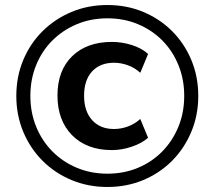

<svg xmlns="http://www.w3.org/2000/svg" viewBox="-20 -735 855 765"><path d="M407.6 10Q331.3 10 265 -17.6Q198.7 -45.3 149.5 -94.5Q100.3 -143.7 72.6 -210Q45 -276.3 45 -352.6Q45 -430 72.7 -496Q100.3 -561.9 149.6 -610.8Q198.8 -659.6 264.7 -687.3Q330.6 -715 408 -715Q485.4 -715 551.3 -687.3Q617.2 -659.6 665.9 -610.8Q714.7 -561.9 742.3 -496Q770 -430 770 -352.6Q770 -276.3 742.3 -210Q714.6 -143.7 665.8 -94.5Q616.9 -45.3 551 -17.6Q485 10 407.6 10ZM426 -137Q326 -137 267.5 -196Q209 -255 209 -354.5Q209 -454 267.5 -511Q326 -568 426 -568Q466 -568 505.5 -555.5Q545 -543 570 -520L539 -445Q517 -465 489.5 -475Q462 -485 434 -485Q379 -485 347 -450.5Q315 -415.9 315 -353.6Q315 -292 347 -256.5Q379 -221 434 -221Q462 -221 489.5 -231Q517 -241 539 -261L570 -186Q545 -164 505 -150.5Q465 -137 426 -137ZM408 -43Q474 -43 530 -66.5Q586 -90 627 -132Q668 -174 691 -230.5Q714 -286.9 714 -353Q714 -419 691 -475.5Q668 -532 627 -573.5Q586 -615 530 -638.5Q474 -662 408.5 -662Q342 -662 286 -638.5Q230 -615 188.5 -573.5Q147 -532 124 -475.5Q101 -419.1 101 -353Q101 -287 124 -230.5Q147 -174 188.5 -132Q230 -90 286.2 -66.5Q342.3 -43 408 -43Z"/></svg>

Font: Mulish ExtraLight
Style: Regular
Weight: 200
Designer: Vernon Adams
Foundry: Vernon Adams
Version: Version 3.603